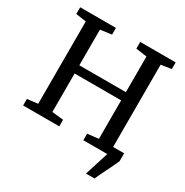

<svg xmlns="http://www.w3.org/2000/svg" viewBox="-204 -909 1212 1256"><g transform="rotate(30 402.0 -281.5)"><path d="M618.1 180 675.2 0 656.5 -59.4H768.3V0Q755.5 29.6 740.1 60.8Q724.6 92 709.6 122.3Q694.5 152.7 683 180ZM119.4 -58.9V-680.8L41.4 -692.5V-743H311.6V-692.5L226.5 -680.8V-411.5H578V-680.7L494.9 -692.5V-743H762.8V-692.5L685 -680.8V-58.9L764.9 -49.5V0H494.2V-49.5L578 -59V-349.6H226.5V-58.9L312.5 -49.5V0H39.5V-49.5Z"/></g></svg>

Font: Merriweather 7pt Light
Style: Regular
Weight: 300
Designer: Eben Sorkin
Foundry: Eben Sorkin
Version: Version 2.200;gftools[0.9.31]